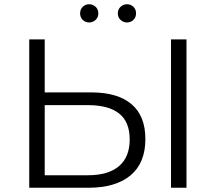

<svg xmlns="http://www.w3.org/2000/svg" viewBox="-20 -886 1018 906"><path d="M394 -59Q491 -59 541.5 -102Q592 -145 592 -228Q592 -311 542 -350.5Q492 -390 394 -390H191V-59ZM411 -450Q535 -450 600.5 -394.5Q666 -339 666 -230Q666 -117 596 -58.5Q526 0 396 0H118V-700H191V-450ZM787 0V-700H860V0ZM401 -780Q383 -780 370.5 -792Q358 -804 358 -823Q358 -842 370.5 -854Q383 -866 401 -866Q418 -866 431 -854Q444 -842 444 -823Q444 -804 431 -792Q418 -780 401 -780ZM579 -780Q562 -780 549 -792Q536 -804 536 -823Q536 -842 549 -854Q562 -866 579 -866Q597 -866 609.5 -854Q622 -842 622 -823Q622 -804 609.5 -792Q597 -780 579 -780Z"/></svg>

Font: Modern
Style: Small
Weight: 400
Designer: Julieta Ulanovsky
Foundry: Julieta Ulanovsky
Version: Version 8.000